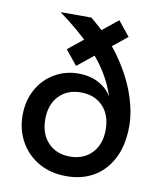

<svg xmlns="http://www.w3.org/2000/svg" viewBox="-83 -791 724 867"><g transform="rotate(10 279.5 -357.5)"><path d="M280 10Q207 10 152.5 -21.5Q98 -53 68 -107Q38 -161 38 -227Q38 -294 66.5 -345.5Q95 -397 144.5 -426.5Q194 -456 255 -456Q322 -456 369 -421Q416 -386 431 -320H423Q408 -395 372.5 -460Q337 -525 277 -587Q217 -649 126 -715H267Q355 -644 411 -564Q467 -484 494 -406Q521 -328 521 -262Q521 -176 490.5 -115Q460 -54 406 -22Q352 10 280 10ZM280 -80Q343 -80 381 -120Q419 -160 419 -227Q419 -295 381 -334.5Q343 -374 280 -374Q218 -374 180 -334.5Q142 -295 142 -227Q142 -160 180 -120Q218 -80 280 -80ZM237 -488 183 -555 394 -725 448 -658Z"/></g></svg>

Font: Radio Canada Big
Style: Regular
Weight: 400
Designer: Étienne Aubert Bonn
Foundry: Coppers and Brasses
Version: Version 1.001